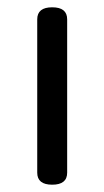

<svg xmlns="http://www.w3.org/2000/svg" viewBox="-20 -506 286 526"><path d="M123 0Q82 0 82 -33V-453Q82 -486 123 -486Q164 -486 164 -453V-33Q164 0 123 0Z"/></svg>

Font: Raw Maruko Gothic CJK TC
Style: Regular
Weight: 400
Version: Version 1.001